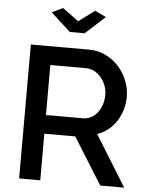

<svg xmlns="http://www.w3.org/2000/svg" viewBox="-60 -966 782 1014"><g transform="rotate(5 330.5 -458.5)"><path d="M233 -917 318 -854 403 -917 462 -889 358 -794H279L175 -889ZM80 0V-710H389Q437 -710 477.5 -690Q518 -670 547 -637.5Q576 -605 592.5 -563.5Q609 -522 609 -479Q609 -443 599 -410Q589 -377 571 -349Q553 -321 527 -300.5Q501 -280 470 -270L637 0H510L356 -247H192V0ZM192 -346H388Q412 -346 431.5 -356.5Q451 -367 465 -385.5Q479 -404 487 -428Q495 -452 495 -479Q495 -506 485.5 -530Q476 -554 460.5 -572Q445 -590 424.5 -600.5Q404 -611 382 -611H192Z"/></g></svg>

Font: Oxford Sans SemiBold
Style: Regular
Weight: 600
Designer: Matt McInerney, Pablo Impallari, Rodrigo Fuenzalida
Foundry: Matt McInerney, Pablo Impallari, Rodrigo Fuenzalida
Version: Version 3.000g; ttfautohint (v1.5) -l 8 -r 28 -G 28 -x 14 -D